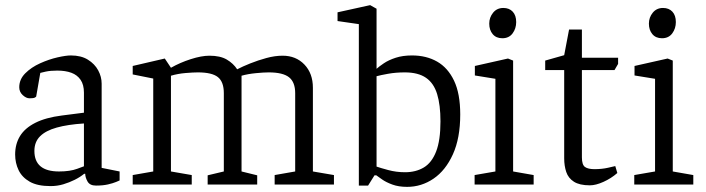

<svg xmlns="http://www.w3.org/2000/svg" viewBox="-20 -719 2749 748"><path d="M177 6Q126 6 96 -11Q66 -28 52.5 -56Q39 -84 39 -117Q39 -158 58 -189Q77 -220 117.5 -240.5Q158 -261 221 -269L307 -280V-358Q307 -389 294 -408Q281 -427 258 -435.5Q235 -444 203 -444Q177 -444 158 -440Q139 -436 137 -435L121 -343Q121 -342 116 -339Q111 -336 95 -336Q82 -336 68.5 -348.5Q55 -361 55 -379Q55 -410 78.5 -433.5Q102 -457 136.5 -472.5Q171 -488 204 -495.5Q237 -503 256 -503Q296 -503 322.5 -486.5Q349 -470 362.5 -445Q376 -420 376 -393V-65L446 -51V-16Q444 -15 432 -10Q420 -5 400.5 -0.5Q381 4 354 4Q330 4 321 -12Q312 -28 312 -42H308Q292 -29 271 -18.5Q250 -8 226.5 -1Q203 6 177 6ZM210 -51Q253 -51 281 -61.5Q309 -72 307 -71V-238Q244 -234 201 -222Q158 -210 136 -188Q114 -166 114 -131Q114 -51 210 -51Z M497 0V-37L577 -51V-413L497 -429V-462L622 -491L646 -455Q681 -475 723 -488.5Q765 -502 796 -502Q838 -502 863.5 -487Q889 -472 904 -449Q925 -460 955 -472Q985 -484 1018 -493Q1051 -502 1081 -502Q1133 -502 1166 -467.5Q1199 -433 1199 -377V-51L1281 -37V0H1050V-37L1130 -51V-356Q1130 -399 1106 -418Q1082 -437 1027 -437Q1008 -437 977 -434Q946 -431 921 -424Q921 -420 921 -414.5Q921 -409 921 -404V-51L982 -36V0H789V-36L852 -51V-356Q852 -400 829 -418.5Q806 -437 751 -437Q733 -437 703 -434.5Q673 -432 646 -424V-51L727 -37V0Z M1566 9Q1533 9 1508.5 0Q1484 -9 1468.5 -20Q1453 -31 1446 -36H1439L1414 4H1378V-625L1295 -637V-671L1422 -699L1447 -685V-476V-458V-451Q1457 -460 1475.5 -472.5Q1494 -485 1521.5 -494Q1549 -503 1585 -503Q1641 -503 1683 -479Q1725 -455 1749 -404.5Q1773 -354 1773 -273Q1773 -181 1744.5 -118Q1716 -55 1669 -23Q1622 9 1566 9ZM1558 -48Q1600 -48 1631 -66.5Q1662 -85 1679 -128.5Q1696 -172 1696 -246Q1696 -310 1683 -352.5Q1670 -395 1639.5 -416Q1609 -437 1557 -437Q1522 -437 1491.5 -431.5Q1461 -426 1447 -422V-70Q1461 -65 1492.5 -56.5Q1524 -48 1558 -48Z M1829 0V-37L1910 -51V-412L1830 -425V-462L1959 -491L1979 -483V-51L2059 -37V0ZM1937 -570Q1913 -570 1899.5 -586Q1886 -602 1886 -627Q1886 -651 1901 -669.5Q1916 -688 1941 -688Q1964 -688 1977.5 -673.5Q1991 -659 1991 -633Q1991 -608 1977 -589Q1963 -570 1937 -570Z M2278 3Q2238 3 2216 -11Q2194 -25 2186 -49Q2178 -73 2178 -102V-446H2104V-483L2178 -504L2197 -604H2247V-494H2388V-470L2374 -446H2247V-106Q2247 -77 2259 -68.5Q2271 -60 2296 -60Q2325 -60 2349 -65.5Q2373 -71 2377 -72L2385 -45Q2361 -24 2331 -10.5Q2301 3 2278 3Z M2451 0V-37L2532 -51V-412L2452 -425V-462L2581 -491L2601 -483V-51L2681 -37V0ZM2559 -570Q2535 -570 2521.5 -586Q2508 -602 2508 -627Q2508 -651 2523 -669.5Q2538 -688 2563 -688Q2586 -688 2599.5 -673.5Q2613 -659 2613 -633Q2613 -608 2599 -589Q2585 -570 2559 -570Z"/></svg>

Font: Faustina Light Light
Style: Regular
Weight: 300
Version: Version 1.200